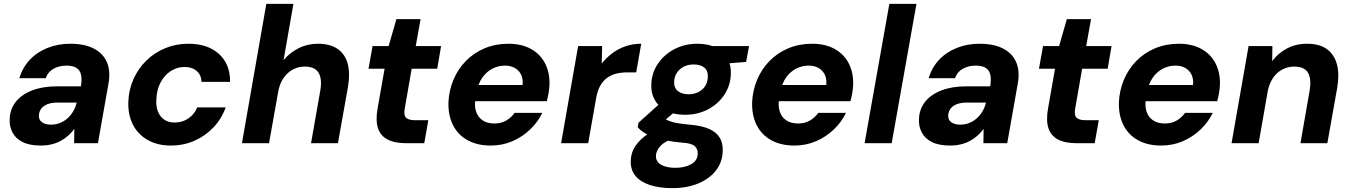

<svg xmlns="http://www.w3.org/2000/svg" viewBox="-20 -740 6982 992"><path d="M191 12Q133 12 97 -6Q61 -24 44.5 -55.5Q28 -87 30 -125Q32 -177 62 -214.5Q92 -252 146.5 -273Q201 -294 275 -294H398Q404 -331 398.5 -354.5Q393 -378 374.5 -389.5Q356 -401 323 -401Q286 -401 257 -385Q228 -369 216 -336H80Q96 -390 133 -430Q170 -470 224.5 -492Q279 -514 343 -514Q415 -514 463 -490Q511 -466 531.5 -420.5Q552 -375 541 -311L486 0H363L364 -74Q350 -55 332 -39Q314 -23 292.5 -11.5Q271 0 245.5 6Q220 12 191 12ZM243 -96Q268 -96 289.5 -104.5Q311 -113 328.5 -128.5Q346 -144 358 -164.5Q370 -185 376 -209V-210H276Q247 -210 226 -202Q205 -194 193.5 -179Q182 -164 181 -144Q180 -120 197.5 -108Q215 -96 243 -96Z M862 12Q794 12 743.5 -16.5Q693 -45 667 -95.5Q641 -146 643 -213Q645 -276 669.5 -331Q694 -386 736 -427Q778 -468 833.5 -491Q889 -514 954 -514Q1052 -514 1110.5 -462Q1169 -410 1169 -317H1021Q1020 -353 996 -373.5Q972 -394 933 -394Q894 -394 861 -372Q828 -350 808.5 -312Q789 -274 788 -225Q786 -198 792 -176Q798 -154 810.5 -138.5Q823 -123 841 -115Q859 -107 882 -107Q909 -107 931.5 -116.5Q954 -126 971.5 -143.5Q989 -161 999 -185H1146Q1125 -126 1082.5 -81.5Q1040 -37 984 -12.5Q928 12 862 12Z M1230 0 1356 -720H1496L1445 -429Q1476 -467 1522 -490.5Q1568 -514 1623 -514Q1685 -514 1724 -487.5Q1763 -461 1776.5 -410.5Q1790 -360 1777 -286L1726 0H1587L1635 -273Q1645 -332 1626 -364Q1607 -396 1554 -396Q1521 -396 1492.5 -380.5Q1464 -365 1444 -335.5Q1424 -306 1417 -264L1370 0Z M2080 0Q2019 0 1982 -19.5Q1945 -39 1932.5 -79Q1920 -119 1931 -180L1967 -385H1884L1905 -502H1988L2028 -641H2153L2128 -502H2259L2239 -385H2107L2071 -178Q2065 -144 2078.5 -131.5Q2092 -119 2123 -119H2193L2172 0Z M2515 12Q2446 12 2396 -15.5Q2346 -43 2320.5 -93.5Q2295 -144 2297 -212Q2300 -274 2323 -328.5Q2346 -383 2387 -425Q2428 -467 2484 -490.5Q2540 -514 2607 -514Q2675 -514 2723.5 -487Q2772 -460 2796.5 -412Q2821 -364 2819 -302Q2818 -280 2814 -257.5Q2810 -235 2805 -217H2396L2411 -301H2680Q2683 -333 2672 -355Q2661 -377 2639.5 -389Q2618 -401 2589 -401Q2555 -401 2524.5 -385.5Q2494 -370 2472 -339Q2450 -308 2442 -260L2437 -231Q2430 -194 2439.5 -164.5Q2449 -135 2473 -118.5Q2497 -102 2534 -102Q2570 -102 2596 -117.5Q2622 -133 2639 -157H2782Q2759 -109 2718.5 -70.5Q2678 -32 2626.5 -10Q2575 12 2515 12Z M2879 0 2967 -502H3091L3089 -412Q3114 -443 3145 -466Q3176 -489 3213.5 -501.5Q3251 -514 3293 -514L3267 -366H3221Q3191 -366 3164.5 -359.5Q3138 -353 3117 -338Q3096 -323 3081.5 -297.5Q3067 -272 3060 -233L3019 0Z M3454 232Q3387 232 3338 216Q3289 200 3263 168.5Q3237 137 3239 90Q3240 47 3264 12.5Q3288 -22 3330 -49.5Q3372 -77 3429 -96L3467 -27Q3416 -11 3393 13.5Q3370 38 3369 64Q3368 85 3380.5 99Q3393 113 3416.5 120Q3440 127 3470 127Q3518 127 3551 108.5Q3584 90 3585 54Q3586 31 3570 15.5Q3554 0 3504 -3Q3458 -7 3421 -14.5Q3384 -22 3355 -32.5Q3326 -43 3306 -56Q3286 -69 3275 -83L3279 -106L3406 -220L3498 -189L3348 -62L3401 -134Q3412 -127 3423 -121.5Q3434 -116 3449.5 -111Q3465 -106 3487.5 -102.5Q3510 -99 3543 -96Q3605 -91 3643.5 -74Q3682 -57 3699 -28Q3716 1 3714 41Q3713 96 3680 139.5Q3647 183 3588.5 207.5Q3530 232 3454 232ZM3519 -147Q3461 -147 3421.5 -168Q3382 -189 3362.5 -224.5Q3343 -260 3345 -304Q3347 -363 3379 -410.5Q3411 -458 3464.5 -486Q3518 -514 3583 -514Q3641 -514 3680.5 -493Q3720 -472 3739 -437Q3758 -402 3756 -357Q3754 -298 3722.5 -250.5Q3691 -203 3638 -175Q3585 -147 3519 -147ZM3537 -253Q3580 -253 3608 -277.5Q3636 -302 3637 -343Q3639 -374 3619 -390.5Q3599 -407 3565 -407Q3522 -407 3493.5 -382.5Q3465 -358 3463 -317Q3462 -286 3482.5 -269.5Q3503 -253 3537 -253ZM3648 -405 3643 -502H3850L3835 -420Z M4084 12Q4015 12 3965 -15.5Q3915 -43 3889.5 -93.5Q3864 -144 3866 -212Q3869 -274 3892 -328.5Q3915 -383 3956 -425Q3997 -467 4053 -490.5Q4109 -514 4176 -514Q4244 -514 4292.5 -487Q4341 -460 4365.5 -412Q4390 -364 4388 -302Q4387 -280 4383 -257.5Q4379 -235 4374 -217H3965L3980 -301H4249Q4252 -333 4241 -355Q4230 -377 4208.5 -389Q4187 -401 4158 -401Q4124 -401 4093.5 -385.5Q4063 -370 4041 -339Q4019 -308 4011 -260L4006 -231Q3999 -194 4008.5 -164.5Q4018 -135 4042 -118.5Q4066 -102 4103 -102Q4139 -102 4165 -117.5Q4191 -133 4208 -157H4351Q4328 -109 4287.5 -70.5Q4247 -32 4195.5 -10Q4144 12 4084 12Z M4447 0 4575 -720H4715L4587 0Z M4889 12Q4831 12 4795 -6Q4759 -24 4742.5 -55.5Q4726 -87 4728 -125Q4730 -177 4760 -214.5Q4790 -252 4844.5 -273Q4899 -294 4973 -294H5096Q5102 -331 5096.5 -354.5Q5091 -378 5072.5 -389.5Q5054 -401 5021 -401Q4984 -401 4955 -385Q4926 -369 4914 -336H4778Q4794 -390 4831 -430Q4868 -470 4922.5 -492Q4977 -514 5041 -514Q5113 -514 5161 -490Q5209 -466 5229.5 -420.5Q5250 -375 5239 -311L5184 0H5061L5062 -74Q5048 -55 5030 -39Q5012 -23 4990.5 -11.5Q4969 0 4943.5 6Q4918 12 4889 12ZM4941 -96Q4966 -96 4987.5 -104.5Q5009 -113 5026.5 -128.5Q5044 -144 5056 -164.5Q5068 -185 5074 -209V-210H4974Q4945 -210 4924 -202Q4903 -194 4891.5 -179Q4880 -164 4879 -144Q4878 -120 4895.5 -108Q4913 -96 4941 -96Z M5544 0Q5483 0 5446 -19.5Q5409 -39 5396.5 -79Q5384 -119 5395 -180L5431 -385H5348L5369 -502H5452L5492 -641H5617L5592 -502H5723L5703 -385H5571L5535 -178Q5529 -144 5542.5 -131.5Q5556 -119 5587 -119H5657L5636 0Z M5979 12Q5910 12 5860 -15.5Q5810 -43 5784.5 -93.5Q5759 -144 5761 -212Q5764 -274 5787 -328.5Q5810 -383 5851 -425Q5892 -467 5948 -490.5Q6004 -514 6071 -514Q6139 -514 6187.5 -487Q6236 -460 6260.5 -412Q6285 -364 6283 -302Q6282 -280 6278 -257.5Q6274 -235 6269 -217H5860L5875 -301H6144Q6147 -333 6136 -355Q6125 -377 6103.5 -389Q6082 -401 6053 -401Q6019 -401 5988.5 -385.5Q5958 -370 5936 -339Q5914 -308 5906 -260L5901 -231Q5894 -194 5903.5 -164.5Q5913 -135 5937 -118.5Q5961 -102 5998 -102Q6034 -102 6060 -117.5Q6086 -133 6103 -157H6246Q6223 -109 6182.5 -70.5Q6142 -32 6090.5 -10Q6039 12 5979 12Z M6343 0 6431 -502H6554L6553 -424Q6583 -465 6629 -489.5Q6675 -514 6733 -514Q6798 -514 6836 -486Q6874 -458 6887.5 -407.5Q6901 -357 6889 -287L6838 0H6699L6747 -275Q6756 -332 6738 -364Q6720 -396 6666 -396Q6634 -396 6605.5 -381Q6577 -366 6557.5 -337.5Q6538 -309 6530 -269L6483 0Z"/></svg>

Font: DM Sans 16pt ExtraBold
Style: Italic
Weight: 800
Italic angle: -10°
Version: Version 4.004;gftools[0.9.30]